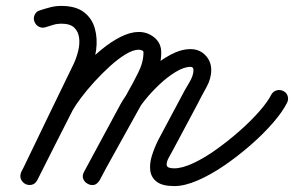

<svg xmlns="http://www.w3.org/2000/svg" viewBox="-20 -595 994 649"><path d="M96 -523Q92 -534 97.5 -545.5Q103 -557 115 -560Q133 -566 150.5 -570.5Q168 -575 187 -575Q236 -575 263.5 -554Q291 -533 300.5 -499Q310 -465 305 -426.5Q300 -388 283 -353Q239 -261 194.5 -169.5Q150 -78 106 13Q100 26 88 28.5Q76 31 66 26Q56 21 51 10.5Q46 0 52 -14Q82 -73 112.5 -132Q143 -191 173 -250Q185 -274 207.5 -305Q230 -336 260 -368Q290 -400 322.5 -427Q355 -454 388 -470.5Q421 -487 449 -487Q479 -487 502 -468Q525 -449 525 -418Q525 -376 506 -335Q487 -294 467 -258Q392 -122 316 14Q309 28 297.5 30Q286 32 276 26Q266 21 261.5 10Q257 -1 264 -14Q295 -71 325.5 -128Q356 -185 387 -242Q401 -268 427.5 -300.5Q454 -333 487.5 -362Q521 -391 556.5 -410Q592 -429 624 -429Q654 -429 674 -408.5Q694 -388 694 -358Q694 -329 677.5 -299.5Q661 -270 648 -244Q628 -207 608 -169Q588 -131 568 -94Q560 -79 551 -63Q542 -47 543.5 -36.5Q545 -26 569 -26Q596 -26 633.5 -43.5Q671 -61 711.5 -90Q752 -119 790 -152.5Q828 -186 856.5 -218.5Q885 -251 897 -275Q903 -286 915 -289.5Q927 -293 938 -287Q949 -282 952.5 -270Q956 -258 950 -247Q935 -217 902.5 -179.5Q870 -142 827 -104.5Q784 -67 738 -35.5Q692 -4 648 15Q604 34 569 34Q529 34 510 19.5Q491 5 488 -18.5Q485 -42 493.5 -69Q502 -96 515 -122Q535 -159 555 -197Q575 -235 595 -272Q604 -290 619 -314.5Q634 -339 634 -358Q634 -369 624 -369Q602 -369 574 -352Q546 -335 519 -309.5Q492 -284 471 -258Q450 -232 440 -213Q409 -156 378 -99.5Q347 -43 317 14Q309 27 297.5 29.5Q286 32 276 26Q266 21 261.5 10Q257 -1 264 -14Q302 -83 339.5 -151Q377 -219 414 -287Q430 -315 447.5 -350Q465 -385 465 -418Q465 -423 459 -425Q453 -427 449 -427Q430 -427 404.5 -411.5Q379 -396 351.5 -371Q324 -346 298.5 -318Q273 -290 254 -264.5Q235 -239 226 -223Q196 -164 166 -105Q136 -46 106 14Q99 27 87.5 29.5Q76 32 66 27Q56 22 51 11Q46 0 52 -13Q96 -105 140.5 -196.5Q185 -288 229 -379Q238 -398 244 -421.5Q250 -445 247.5 -466.5Q245 -488 231 -501.5Q217 -515 187 -515Q173 -515 160 -511Q147 -507 134 -503Q122 -499 111 -505Q100 -511 96 -523Z"/></svg>

Font: FRB American Cursive Guidelines
Style: Bold Italic
Weight: 700
Italic angle: -25°
Version: Version 2.0;Modular Font Editor K font №1